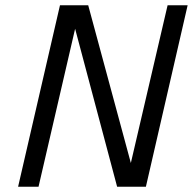

<svg xmlns="http://www.w3.org/2000/svg" viewBox="-20 -710 736 730"><path d="M48.8 0 208 -689.9H315.4L477.5 -90.3L617.2 -689.9H693.4L534.7 0H425.3L265.6 -600.6L126.5 0Z"/></svg>

Font: HK Grotesk Italic
Style: Regular
Weight: 400
Italic angle: -13°
Designer: Alfredo Marco Pradil and Stefan Peev
Foundry: Hanken Design Co.
Version: Version 1.000;PS 001.000;hotconv 1.0.88;makeotf.lib2.5.64775